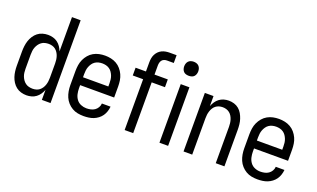

<svg xmlns="http://www.w3.org/2000/svg" viewBox="-77 -1165 2649 1602"><g transform="rotate(20 1247.0 -363.5)"><path d="M207 8Q182 8 158 1Q134 -6 115 -21Q96 -36 82.5 -57Q69 -78 61.5 -101Q54 -124 51 -148.5Q48 -173 48 -197V-323Q48 -347 51 -371.5Q54 -396 61.5 -419Q69 -442 82.5 -463Q96 -484 115 -499Q134 -514 158 -521Q182 -528 207 -528Q229 -528 251 -522Q273 -516 291 -502.5Q309 -489 321.5 -470.5Q334 -452 342 -431V-735H419V0H342V-89Q334 -68 321.5 -49.5Q309 -31 291 -17.5Q273 -4 251 2Q229 8 207 8ZM237 -61Q253 -61 269 -65.5Q285 -70 297.5 -80Q310 -90 319 -104Q328 -118 333 -133.5Q338 -149 340 -165Q342 -181 342 -197V-323Q342 -339 340 -355Q338 -371 333 -386.5Q328 -402 319 -416Q310 -430 297.5 -440Q285 -450 269 -454.5Q253 -459 237 -459Q220 -459 203.5 -455Q187 -451 173.5 -441Q160 -431 150.5 -417.5Q141 -404 135 -388.5Q129 -373 127 -356Q125 -339 125 -323V-197Q125 -181 127 -164Q129 -147 135 -131.5Q141 -116 150.5 -102.5Q160 -89 173.5 -79Q187 -69 203.5 -65Q220 -61 237 -61Z M714 8Q687 8 661 3Q635 -2 612 -15.5Q589 -29 571 -49Q553 -69 542.5 -93.5Q532 -118 527.5 -144.5Q523 -171 523 -197V-323Q523 -349 527 -375.5Q531 -402 542 -426Q553 -450 570.5 -470.5Q588 -491 611 -504Q634 -517 660 -522.5Q686 -528 713 -528Q739 -528 765 -522.5Q791 -517 814 -504Q837 -491 854.5 -470.5Q872 -450 883 -426Q894 -402 898 -375.5Q902 -349 902 -323V-225H600V-197Q600 -172 605.5 -147Q611 -122 626 -101.5Q641 -81 665 -71Q689 -61 714 -61Q733 -61 752 -65Q771 -69 786.5 -79.5Q802 -90 812 -107Q822 -124 823 -143H900Q898 -121 891 -99.5Q884 -78 871.5 -60Q859 -42 840.5 -28Q822 -14 801.5 -6Q781 2 758.5 5Q736 8 714 8ZM600 -295H825V-323Q825 -339 823 -356Q821 -373 815 -388.5Q809 -404 799.5 -418Q790 -432 776 -441.5Q762 -451 745.5 -455Q729 -459 713 -459Q696 -459 679.5 -455Q663 -451 649 -441.5Q635 -432 625.5 -418Q616 -404 610 -388.5Q604 -373 602 -356Q600 -339 600 -323Z M1077 0V-451H985V-520H1077V-601Q1077 -619 1080 -637Q1083 -655 1091 -671Q1099 -687 1111.5 -700Q1124 -713 1140.5 -721Q1157 -729 1174.5 -732Q1192 -735 1210 -735H1271V-666H1210Q1198 -666 1186 -661.5Q1174 -657 1166.5 -647.5Q1159 -638 1156 -625.5Q1153 -613 1153 -601V-520H1271V-451H1153V0Z M1386 0V-520H1463V0ZM1425 -608Q1412 -608 1399.5 -611.5Q1387 -615 1378.5 -624Q1370 -633 1366 -645Q1362 -657 1362 -670Q1362 -683 1366 -695Q1370 -707 1378.5 -716Q1387 -725 1399.5 -729Q1412 -733 1425 -733Q1437 -733 1449.5 -729Q1462 -725 1470.5 -716Q1479 -707 1483 -695Q1487 -683 1487 -670Q1487 -657 1483 -645Q1479 -633 1470.5 -624Q1462 -615 1449.5 -611.5Q1437 -608 1425 -608Z M1600 0V-520H1677V-431Q1685 -452 1697.5 -470.5Q1710 -489 1728 -502.5Q1746 -516 1767.5 -522Q1789 -528 1811 -528Q1835 -528 1858.5 -521Q1882 -514 1900.5 -498.5Q1919 -483 1931 -462Q1943 -441 1950.5 -418Q1958 -395 1960.5 -371Q1963 -347 1963 -323V0H1886V-323Q1886 -339 1884 -355Q1882 -371 1877 -386.5Q1872 -402 1863.5 -416Q1855 -430 1842 -440Q1829 -450 1813.5 -454.5Q1798 -459 1782 -459Q1765 -459 1749.5 -454.5Q1734 -450 1721 -440Q1708 -430 1699.5 -416Q1691 -402 1686 -386.5Q1681 -371 1679 -355Q1677 -339 1677 -323V0Z M2258 8Q2231 8 2205 3Q2179 -2 2156 -15.5Q2133 -29 2115 -49Q2097 -69 2086.5 -93.5Q2076 -118 2071.5 -144.5Q2067 -171 2067 -197V-323Q2067 -349 2071 -375.5Q2075 -402 2086 -426Q2097 -450 2114.5 -470.5Q2132 -491 2155 -504Q2178 -517 2204 -522.5Q2230 -528 2257 -528Q2283 -528 2309 -522.5Q2335 -517 2358 -504Q2381 -491 2398.5 -470.5Q2416 -450 2427 -426Q2438 -402 2442 -375.5Q2446 -349 2446 -323V-225H2144V-197Q2144 -172 2149.5 -147Q2155 -122 2170 -101.5Q2185 -81 2209 -71Q2233 -61 2258 -61Q2277 -61 2296 -65Q2315 -69 2330.5 -79.5Q2346 -90 2356 -107Q2366 -124 2367 -143H2444Q2442 -121 2435 -99.5Q2428 -78 2415.5 -60Q2403 -42 2384.5 -28Q2366 -14 2345.5 -6Q2325 2 2302.5 5Q2280 8 2258 8ZM2144 -295H2369V-323Q2369 -339 2367 -356Q2365 -373 2359 -388.5Q2353 -404 2343.5 -418Q2334 -432 2320 -441.5Q2306 -451 2289.5 -455Q2273 -459 2257 -459Q2240 -459 2223.5 -455Q2207 -451 2193 -441.5Q2179 -432 2169.5 -418Q2160 -404 2154 -388.5Q2148 -373 2146 -356Q2144 -339 2144 -323Z"/></g></svg>

Font: Iosevka QP
Style: Regular
Weight: 400
Designer: Belleve Invis
Foundry: Belleve Invis
Version: Version 20.0.0; ttfautohint (v1.8.4)